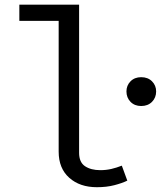

<svg xmlns="http://www.w3.org/2000/svg" viewBox="-20 -777 678 809"><path d="M313.3 -757.4V-133.3Q313.3 -93.3 338.2 -76.7Q363.1 -60 402.6 -60Q426.7 -60 449 -65.1Q471.3 -70.3 493.3 -79L516.4 -15.9Q494.4 -5.1 461.8 3.3Q429.2 11.8 388.2 11.8Q316.4 11.8 271.8 -27.9Q227.2 -67.7 227.2 -137.9V-689.2H61.5V-757.4ZM574.9 -451.8Q603.1 -451.8 620.5 -434.4Q637.9 -416.9 637.9 -391.8Q637.9 -365.6 620.5 -347.9Q603.1 -330.3 574.9 -330.3Q547.2 -330.3 530 -347.9Q512.8 -365.6 512.8 -391.8Q512.8 -416.9 530 -434.4Q547.2 -451.8 574.9 -451.8Z"/></svg>

Font: FiraCode Nerd Font
Style: Regular
Weight: 400
Designer: Carrois Corporate, Edenspiekermann AG, Nikita Prokopov
Foundry: Carrois Corporate, Edenspiekermann AG, Nikita Prokopov
Version: Version 6.002;Nerd Fonts 2.1.0